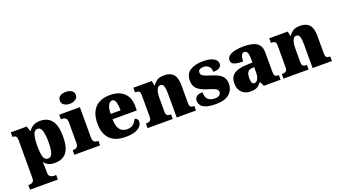

<svg xmlns="http://www.w3.org/2000/svg" viewBox="-72 -1480 4279 2404"><g transform="rotate(-20 2068.0 -278.0)"><path d="M9 221V160H24Q33 160 48 156Q63 152 75 139Q87 126 87 100V-403Q87 -450 72.5 -462.5Q58 -475 33 -475H28V-536H240L264 -467H268Q289 -501 326 -523.5Q363 -546 421 -546Q521 -546 573.5 -478Q626 -410 626 -264Q626 -119 574 -53Q522 13 418 13Q369 13 337.5 -1.5Q306 -16 284 -44H278Q280 -19 281 8.5Q282 36 282 66V96Q282 124 294 137.5Q306 151 321 155.5Q336 160 344 160H380V221ZM358 -68Q397 -68 414 -114.5Q431 -161 431 -261Q431 -356 414.5 -409.5Q398 -463 361 -463Q314 -463 298 -409.5Q282 -356 282 -264Q282 -161 297.5 -114.5Q313 -68 358 -68Z M847 -619Q802 -619 771.5 -639.5Q741 -660 741 -698Q741 -739 771.5 -758Q802 -777 847 -777Q890 -777 922 -758Q954 -739 954 -698Q954 -660 922 -639.5Q890 -619 847 -619ZM680 0V-61H692Q721 -61 738 -77Q755 -93 755 -135V-409Q755 -446 737 -460.5Q719 -475 692 -475H673V-536H949V-131Q949 -91 966.5 -76Q984 -61 1012 -61H1023V0Z M1364 10Q1222 10 1153.5 -62.5Q1085 -135 1085 -266Q1085 -407 1155 -479Q1225 -551 1352 -551Q1470 -551 1537.5 -489.5Q1605 -428 1605 -309V-254H1281Q1283 -160 1316.5 -117Q1350 -74 1414 -74Q1465 -74 1495.5 -100Q1526 -126 1542 -166Q1561 -161 1573.5 -148Q1586 -135 1586 -115Q1586 -85 1564 -56Q1542 -27 1493.5 -8.5Q1445 10 1364 10ZM1414 -325Q1414 -399 1400.5 -438.5Q1387 -478 1357 -478Q1325 -478 1304 -439Q1283 -400 1283 -325Z M1656 0V-61H1660Q1694 -61 1711.5 -73Q1729 -85 1729 -128V-412Q1729 -453 1713.5 -464Q1698 -475 1665 -475H1661V-536H1907L1920 -472H1925Q1944 -503 1977 -527Q2010 -551 2076 -551Q2156 -551 2197 -506Q2238 -461 2238 -360V-131Q2238 -85 2250.5 -73Q2263 -61 2297 -61H2301V0H2044V-317Q2044 -381 2033 -416Q2022 -451 1990 -451Q1965 -451 1950.5 -430Q1936 -409 1930 -375Q1924 -341 1924 -301V-125Q1924 -85 1939 -73Q1954 -61 1987 -61H1991V0Z M2568 10Q2484 10 2436.5 -6Q2389 -22 2369.5 -49.5Q2350 -77 2350 -109Q2350 -153 2381 -170.5Q2412 -188 2455 -188Q2455 -119 2487.5 -90Q2520 -61 2571 -61Q2619 -61 2638.5 -78Q2658 -95 2658 -117Q2658 -146 2629 -163Q2600 -180 2538 -197Q2447 -223 2401.5 -262.5Q2356 -302 2356 -378Q2356 -467 2420.5 -508.5Q2485 -550 2591 -550Q2660 -550 2701.5 -535.5Q2743 -521 2761.5 -499Q2780 -477 2780 -453Q2780 -417 2754 -399Q2728 -381 2671 -381Q2671 -430 2643 -455.5Q2615 -481 2574 -481Q2543 -481 2523 -469Q2503 -457 2503 -432Q2503 -404 2527.5 -387.5Q2552 -371 2622 -350Q2676 -334 2717 -313Q2758 -292 2780.5 -259.5Q2803 -227 2803 -174Q2803 -92 2744 -41Q2685 10 2568 10Z M3026 10Q2983 10 2947 -8Q2911 -26 2889.5 -62.5Q2868 -99 2868 -155Q2868 -238 2923 -277Q2978 -316 3089 -320L3170 -323V-375Q3170 -431 3157 -456.5Q3144 -482 3118 -482Q3094 -482 3080 -455Q3066 -428 3066 -375Q2987 -375 2948.5 -391Q2910 -407 2910 -445Q2910 -483 2940.5 -506.5Q2971 -530 3022.5 -540.5Q3074 -551 3135 -551Q3250 -551 3307.5 -513.5Q3365 -476 3365 -383V-131Q3365 -91 3377.5 -76Q3390 -61 3424 -61H3428V0H3205L3180 -56H3170Q3148 -30 3128.5 -15.5Q3109 -1 3085.5 4.5Q3062 10 3026 10ZM3105 -71Q3135 -71 3153 -103.5Q3171 -136 3171 -191V-262L3140 -259Q3098 -256 3082 -229.5Q3066 -203 3066 -152Q3066 -71 3105 -71Z M3467 0V-61H3471Q3505 -61 3522.5 -73Q3540 -85 3540 -128V-412Q3540 -453 3524.5 -464Q3509 -475 3476 -475H3472V-536H3718L3731 -472H3736Q3755 -503 3788 -527Q3821 -551 3887 -551Q3967 -551 4008 -506Q4049 -461 4049 -360V-131Q4049 -85 4061.5 -73Q4074 -61 4108 -61H4112V0H3855V-317Q3855 -381 3844 -416Q3833 -451 3801 -451Q3776 -451 3761.5 -430Q3747 -409 3741 -375Q3735 -341 3735 -301V-125Q3735 -85 3750 -73Q3765 -61 3798 -61H3802V0Z"/></g></svg>

Font: Noto Serif Devanagari Black
Style: Regular
Weight: 900
Designer: Universal Thirst, Indian Type Foundry and the Monotype Design Team
Foundry: Monotype Imaging Inc.
Version: Version 2.004; ttfautohint (v1.8.4.7-5d5b)